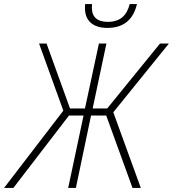

<svg xmlns="http://www.w3.org/2000/svg" viewBox="-72 -929 855 949"><path d="M459 -791C539 -791 587 -832 605 -909H569C556 -856 525 -821 461 -821C408 -821 382 -845 382 -892C382 -897 383 -902 383 -909H349C348 -903 348 -895 348 -889C348 -825 389 -791 459 -791ZM-52 0H-6L269 -358H341L265 0H303L378 -358H453L583 0H624L488 -374L763 -714H719L458 -393H386L454 -714H417L348 -393H274L158 -714H121L241 -382Z"/></svg>

Font: Noto Sans SemiCondensed ExtraLight
Style: Italic
Weight: 200
Width: 4
Italic angle: -12°
Designer: Monotype Design Team
Foundry: Monotype Imaging Inc.
Version: Version 2.013